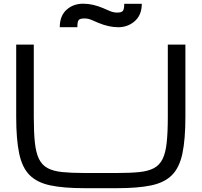

<svg xmlns="http://www.w3.org/2000/svg" viewBox="-20 -988 1075 1024"><path d="M429.2 15.6Q319.3 15.6 248.5 0.7Q177.7 -14.2 137.9 -54.2Q98.1 -94.2 82.3 -169.4Q66.4 -244.6 66.4 -365.2V-750H160.2V-365.2Q160.2 -282.2 166 -227.5Q171.9 -172.9 188 -140.1Q204.1 -107.4 234.1 -91.3Q264.2 -75.2 312 -70.3Q359.9 -65.4 429.2 -65.4H606Q675.8 -65.4 723.4 -70.3Q771 -75.2 801 -91.3Q831.1 -107.4 847.2 -140.1Q863.3 -172.9 869.1 -227.5Q875 -282.2 875 -365.2V-750H968.8V-365.2Q968.8 -244.6 952.9 -169.4Q937 -94.2 897.2 -54.2Q857.4 -14.2 786.6 0.7Q715.8 15.6 606 15.6ZM298.8 -842.8Q298.8 -903.3 334.7 -935.8Q370.6 -968.3 423.8 -968.3Q474.6 -968.3 530.8 -944.3Q546.9 -937.5 565.9 -929.2Q585 -920.9 604.5 -920.9Q627.9 -920.9 635.3 -929.9Q642.6 -939 642.6 -967.8H736.3Q736.3 -902.8 691.4 -869.1Q656.2 -842.8 611.3 -842.8Q560.1 -842.8 504.4 -866.2Q488.3 -873 469.2 -881.3Q450.2 -889.6 430.7 -889.6Q405.8 -889.6 399.2 -880.6Q392.6 -871.6 392.6 -842.8Z"/></svg>

Font: Michroma
Style: Regular
Weight: 400
Designer: Vernon Adams
Foundry: Vernon Adams
Version: Version 1.100; ttfautohint (v1.8.4.7-5d5b);gftools[0.9.29]